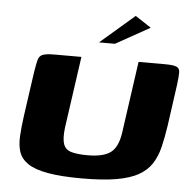

<svg xmlns="http://www.w3.org/2000/svg" viewBox="-48 -683 741 733"><g transform="rotate(5 322.5 -316.0)"><path d="M601 -228Q594 -181 585 -144Q576 -107 558 -79.5Q540 -52 508 -34Q476 -16 424 -7Q372 2 292 2Q212 2 161.5 -7Q111 -16 84.5 -34Q58 -52 49.5 -78Q41 -104 43 -139Q45 -174 51 -217L75 -386Q80 -417 84 -433Q88 -449 101.5 -454.5Q115 -460 146 -460H250L211 -185Q206 -143 213.5 -122Q221 -101 244.5 -94.5Q268 -88 306 -88Q367 -88 394.5 -109Q422 -130 430 -184L469 -460H570Q603 -460 615 -454.5Q627 -449 627 -433Q627 -417 623 -386ZM312 -521 443 -634 504 -594 373 -521Z"/></g></svg>

Font: Genos
Style: Bold Italic
Weight: 700
Italic angle: -8°
Version: Version 1.010